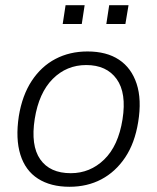

<svg xmlns="http://www.w3.org/2000/svg" viewBox="-20 -707 602 735"><path d="M246 8Q174 8 125.5 -23Q77 -54 58 -115Q39 -176 52 -262Q65 -342 101.5 -397.5Q138 -453 192.5 -481.5Q247 -510 315 -510Q388 -510 435.5 -478.5Q483 -447 503 -386.5Q523 -326 509 -240Q496 -159 459 -104Q422 -49 368 -20.5Q314 8 246 8ZM251 -44Q325 -44 379 -96.5Q433 -149 449 -250Q465 -351 426.5 -404.5Q388 -458 310 -458Q235 -458 182 -405Q129 -352 113 -252Q97 -150 134 -97Q171 -44 251 -44ZM387 -615 398 -687H472L460 -615ZM220 -615 231 -687H304L293 -615Z"/></svg>

Font: Mulish ExtraLight Light
Style: Italic
Weight: 300
Italic angle: -9°
Version: Version 3.603